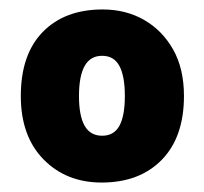

<svg xmlns="http://www.w3.org/2000/svg" viewBox="-20 -742 432 406"><path d="M369 -539Q369 -452 322 -404Q275 -356 195 -356Q120 -356 72 -405Q24 -454 24 -539Q24 -627 70.5 -674.5Q117 -722 197 -722Q246 -722 284.5 -700Q323 -678 346 -637.5Q369 -597 369 -539ZM147 -539Q147 -497 159 -476Q171 -455 196 -455Q221 -455 232.5 -476Q244 -497 244 -539Q244 -581 232.5 -602.5Q221 -624 196 -624Q171 -624 159 -602.5Q147 -581 147 -539Z"/></svg>

Font: Noto Sans Cham Black
Style: Regular
Weight: 900
Version: Version 2.002